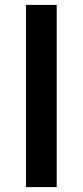

<svg xmlns="http://www.w3.org/2000/svg" viewBox="-20 -762 337 782"><path d="M211 -742H86V0H211Z"/></svg>

Font: Morrison SemiBold
Style: Regular
Weight: 600
Designer: Pablo Impallari, Rodrigo Fuenzalida (Modified by Dan O. Williams)
Version: Version 0.030; ttfautohint (v1.8.1)